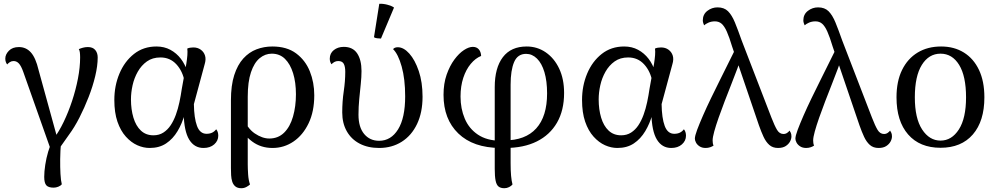

<svg xmlns="http://www.w3.org/2000/svg" viewBox="-20 -769 5272 1016"><path d="M285 29 249 24 103 -389Q92 -420 80 -433Q68 -446 52 -446Q41 -446 32.5 -440.5Q24 -435 18 -428Q14 -433 11 -440.5Q8 -448 8 -459Q8 -481 27 -500.5Q46 -520 80 -520Q118 -520 143.5 -491.5Q169 -463 184 -399L287 -25L264 -35Q292 -72 317 -124Q342 -176 361.5 -235Q381 -294 392.5 -353.5Q404 -413 404 -465Q404 -481 402.5 -492Q401 -503 397 -509Q406 -513 418.5 -516.5Q431 -520 445 -520Q471 -520 484 -504.5Q497 -489 497 -465Q497 -421 484 -366.5Q471 -312 449 -255.5Q427 -199 400.5 -147Q374 -95 345 -56ZM264 224Q236 224 225 211.5Q214 199 214 167Q214 139 219.5 103Q225 67 235 33.5Q245 0 257 -23L303 -16Q299 29 298.5 72.5Q298 116 300 151.5Q302 187 307 206Q301 214 288.5 219Q276 224 264 224Z M772 14Q739 14 706.5 -0.5Q674 -15 646 -46Q618 -77 601.5 -125Q585 -173 585 -240Q585 -315 612 -379.5Q639 -444 689 -483.5Q739 -523 808 -523Q849 -523 881.5 -505.5Q914 -488 937 -458Q960 -428 972 -388L957 -336Q947 -392 913.5 -428.5Q880 -465 829 -465Q787 -465 757.5 -444Q728 -423 709 -389.5Q690 -356 681.5 -317.5Q673 -279 673 -243Q673 -190 686 -146.5Q699 -103 725.5 -78Q752 -53 792 -53Q822 -53 844.5 -67.5Q867 -82 883 -106Q899 -130 910.5 -161.5Q922 -193 929.5 -228.5Q937 -264 942 -299L966 -432Q970 -457 971.5 -477Q973 -497 971 -512Q977 -515 985.5 -516.5Q994 -518 1003 -518Q1026 -518 1042.5 -506Q1059 -494 1065 -474.5Q1071 -455 1063 -429L1006 -218Q1007 -144 1022.5 -102.5Q1038 -61 1073 -61Q1090 -61 1102.5 -67Q1115 -73 1124 -85Q1135 -72 1135 -51Q1135 -24 1113.5 -5Q1092 14 1057 14Q1008 14 981 -30.5Q954 -75 952 -168L957 -164Q944 -116 919.5 -75Q895 -34 859 -10Q823 14 772 14Z M1257 227Q1237 227 1225.5 217.5Q1214 208 1209 192.5Q1204 177 1203 158Q1202 139 1202 120V-238Q1202 -317 1219.5 -371.5Q1237 -426 1267.5 -459.5Q1298 -493 1337.5 -508Q1377 -523 1421 -523Q1498 -523 1547 -486.5Q1596 -450 1619.5 -391.5Q1643 -333 1643 -265Q1643 -179 1613 -116.5Q1583 -54 1533 -20Q1483 14 1422 14Q1360 14 1314 -20.5Q1268 -55 1236 -112L1264 -152Q1288 -90 1328 -63Q1368 -36 1405 -36Q1452 -36 1483.5 -67Q1515 -98 1530.5 -152Q1546 -206 1546 -270Q1546 -333 1531 -381.5Q1516 -430 1488 -457.5Q1460 -485 1418 -485Q1383 -485 1354 -461Q1325 -437 1308 -386.5Q1291 -336 1291 -257V101Q1291 123 1293 154Q1295 185 1303 207Q1297 213 1284.5 220Q1272 227 1257 227Z M1986 14Q1927 14 1883 -9Q1839 -32 1815 -74.5Q1791 -117 1791 -174Q1791 -232 1799 -286Q1807 -340 1807 -389Q1807 -417 1799 -431.5Q1791 -446 1770 -446Q1758 -446 1749.5 -441Q1741 -436 1734 -429Q1725 -442 1725 -458Q1725 -487 1746.5 -504Q1768 -521 1799 -521Q1847 -521 1870 -486.5Q1893 -452 1893 -393Q1893 -362 1889 -324Q1885 -286 1881 -244.5Q1877 -203 1877 -162Q1877 -96 1907 -60Q1937 -24 1986 -24Q2049 -24 2086.5 -84.5Q2124 -145 2124 -259Q2124 -351 2105.5 -417Q2087 -483 2060 -509Q2068 -519 2085 -519Q2116 -519 2146 -485.5Q2176 -452 2196 -393Q2216 -334 2216 -257Q2216 -174 2187 -113Q2158 -52 2106 -19Q2054 14 1986 14ZM1996 -565Q1987 -565 1975.5 -566.5Q1964 -568 1959 -572L1987 -749Q2007 -750 2030 -744Q2053 -738 2065 -729Z M2649 227Q2629 227 2618 218Q2607 209 2602.5 186.5Q2598 164 2598 124V-308Q2598 -410 2641 -466.5Q2684 -523 2767 -523Q2823 -523 2868 -492Q2913 -461 2939 -406Q2965 -351 2965 -277Q2965 -185 2927.5 -120Q2890 -55 2820.5 -20.5Q2751 14 2654 14L2649 -26Q2760 -26 2817.5 -89.5Q2875 -153 2875 -275Q2875 -340 2861 -387Q2847 -434 2821.5 -459Q2796 -484 2764 -484Q2719 -484 2700.5 -440.5Q2682 -397 2682 -321V95Q2682 134 2684.5 161.5Q2687 189 2692 207Q2686 215 2674 221Q2662 227 2649 227ZM2626 14Q2484 13 2405.5 -62.5Q2327 -138 2327 -267Q2327 -327 2343.5 -374Q2360 -421 2384.5 -454Q2409 -487 2435 -504Q2461 -521 2482 -521Q2502 -521 2513.5 -508Q2525 -495 2526 -473Q2496 -461 2471 -431Q2446 -401 2431.5 -357Q2417 -313 2417 -258Q2417 -194 2439.5 -141Q2462 -88 2509 -56.5Q2556 -25 2628 -24Z M3247 14Q3214 14 3181.5 -0.5Q3149 -15 3121 -46Q3093 -77 3076.5 -125Q3060 -173 3060 -240Q3060 -315 3087 -379.5Q3114 -444 3164 -483.5Q3214 -523 3283 -523Q3324 -523 3356.5 -505.5Q3389 -488 3412 -458Q3435 -428 3447 -388L3432 -336Q3422 -392 3388.5 -428.5Q3355 -465 3304 -465Q3262 -465 3232.5 -444Q3203 -423 3184 -389.5Q3165 -356 3156.5 -317.5Q3148 -279 3148 -243Q3148 -190 3161 -146.5Q3174 -103 3200.5 -78Q3227 -53 3267 -53Q3297 -53 3319.5 -67.5Q3342 -82 3358 -106Q3374 -130 3385.5 -161.5Q3397 -193 3404.5 -228.5Q3412 -264 3417 -299L3441 -432Q3445 -457 3446.5 -477Q3448 -497 3446 -512Q3452 -515 3460.5 -516.5Q3469 -518 3478 -518Q3501 -518 3517.5 -506Q3534 -494 3540 -474.5Q3546 -455 3538 -429L3481 -218Q3482 -144 3497.5 -102.5Q3513 -61 3548 -61Q3565 -61 3577.5 -67Q3590 -73 3599 -85Q3610 -72 3610 -51Q3610 -24 3588.5 -5Q3567 14 3532 14Q3483 14 3456 -30.5Q3429 -75 3427 -168L3432 -164Q3419 -116 3394.5 -75Q3370 -34 3334 -10Q3298 14 3247 14Z M4097 14Q4069 14 4051 -2Q4033 -18 4020.5 -45Q4008 -72 3996 -106L3854 -523Q3839 -573 3826 -602Q3813 -631 3798.5 -643.5Q3784 -656 3763 -656Q3744 -656 3728.5 -649Q3713 -642 3706 -635Q3704 -639 3701.5 -646.5Q3699 -654 3699 -661Q3699 -693 3723 -711.5Q3747 -730 3777 -730Q3812 -730 3832.5 -709.5Q3853 -689 3869 -650Q3885 -611 3905 -554L4062 -147Q4079 -103 4092 -81.5Q4105 -60 4126 -60Q4137 -60 4145.5 -66Q4154 -72 4158 -78Q4161 -74 4164.5 -66.5Q4168 -59 4168 -47Q4168 -34 4160.5 -20Q4153 -6 4137.5 4Q4122 14 4097 14ZM3714 14Q3695 14 3682 5.5Q3669 -3 3663 -14.5Q3657 -26 3657 -35Q3657 -50 3669 -82Q3681 -114 3700 -157.5Q3719 -201 3742.5 -249.5Q3766 -298 3790 -346Q3814 -394 3834.5 -435.5Q3855 -477 3869 -505L3906 -475Q3897 -447 3882.5 -408Q3868 -369 3850 -323.5Q3832 -278 3814.5 -232.5Q3797 -187 3782.5 -145.5Q3768 -104 3759.5 -73Q3751 -42 3751 -26Q3751 -19 3752 -11.5Q3753 -4 3756 1Q3750 6 3738.5 10Q3727 14 3714 14Z M4629 14Q4601 14 4583 -2Q4565 -18 4552.5 -45Q4540 -72 4528 -106L4386 -523Q4371 -573 4358 -602Q4345 -631 4330.5 -643.5Q4316 -656 4295 -656Q4276 -656 4260.5 -649Q4245 -642 4238 -635Q4236 -639 4233.5 -646.5Q4231 -654 4231 -661Q4231 -693 4255 -711.5Q4279 -730 4309 -730Q4344 -730 4364.5 -709.5Q4385 -689 4401 -650Q4417 -611 4437 -554L4594 -147Q4611 -103 4624 -81.5Q4637 -60 4658 -60Q4669 -60 4677.5 -66Q4686 -72 4690 -78Q4693 -74 4696.5 -66.5Q4700 -59 4700 -47Q4700 -34 4692.5 -20Q4685 -6 4669.5 4Q4654 14 4629 14ZM4246 14Q4227 14 4214 5.5Q4201 -3 4195 -14.5Q4189 -26 4189 -35Q4189 -50 4201 -82Q4213 -114 4232 -157.5Q4251 -201 4274.5 -249.5Q4298 -298 4322 -346Q4346 -394 4366.5 -435.5Q4387 -477 4401 -505L4438 -475Q4429 -447 4414.5 -408Q4400 -369 4382 -323.5Q4364 -278 4346.5 -232.5Q4329 -187 4314.5 -145.5Q4300 -104 4291.5 -73Q4283 -42 4283 -26Q4283 -19 4284 -11.5Q4285 -4 4288 1Q4282 6 4270.5 10Q4259 14 4246 14Z M4957 13Q4847 13 4785.5 -57.5Q4724 -128 4724 -254Q4724 -339 4753.5 -399Q4783 -459 4836 -491Q4889 -523 4960 -523Q5029 -523 5080.5 -491Q5132 -459 5160.5 -399Q5189 -339 5189 -254Q5189 -128 5128 -57.5Q5067 13 4957 13ZM4957 -25Q5016 -25 5054 -84Q5092 -143 5092 -254Q5092 -366 5055.5 -425.5Q5019 -485 4957 -485Q4895 -485 4858 -425.5Q4821 -366 4821 -254Q4821 -143 4859.5 -84Q4898 -25 4957 -25Z"/></svg>

Font: Arima Medium
Style: Regular
Weight: 500
Designer: Joana Correia and Natanael Gama
Foundry: NDISCOVER
Version: Version 1.101;gftools[0.9.23]